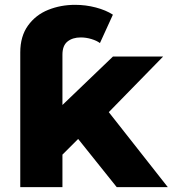

<svg xmlns="http://www.w3.org/2000/svg" viewBox="-20 -774 714 794"><path d="M212.4 -315.1 447.2 -540.3H654.7L410.9 -290.8L321.9 -218L208.3 -104.7ZM289.7 -216.2 398 -350.8 674 0H462.8ZM63.8 0V-557.2Q63.8 -623.9 95.8 -668.3Q127.9 -712.7 179.5 -733.3Q231.1 -754 290.6 -754Q334.7 -754 376.4 -743Q418.1 -732 446.9 -713.3L393.3 -595.9Q380.2 -605.8 358.1 -612.5Q336 -619.2 313.9 -619.2Q280.3 -619.2 259.3 -602.4Q238.2 -585.6 238.2 -547.9V0Z"/></svg>

Font: iiserrat Thin
Style: Regular
Weight: 100
Designer: Akira Ohta
Foundry: Akira Ohta
Version: Version 1.200;Glyphs 3.3.1 (3343)